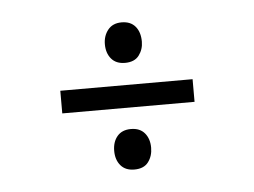

<svg xmlns="http://www.w3.org/2000/svg" viewBox="-32 -385 425 321"><g transform="rotate(-5 181.0 -224.5)"><path d="M70 -205V-243H292V-205ZM182 -280Q167 -280 159 -289.5Q151 -299 151 -314Q151 -328 159 -338Q167 -348 182 -348Q197 -348 205 -338.5Q213 -329 213 -313Q213 -300 205.5 -290Q198 -280 182 -280ZM182 -101Q167 -101 159 -110.5Q151 -120 151 -135Q151 -150 159 -159.5Q167 -169 182 -169Q197 -169 205 -159.5Q213 -150 213 -135Q213 -121 205.5 -111Q198 -101 182 -101Z"/></g></svg>

Font: Darker Grotesque Light
Style: Regular
Weight: 400
Version: Version 1.000;gftools[0.9.28]